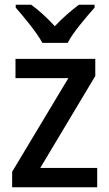

<svg xmlns="http://www.w3.org/2000/svg" viewBox="-20 -786 458 806"><path d="M158 -606H264C287 -651 343 -715 377 -754V-766H311C277 -740 245 -713 210 -676C178 -711 142 -744 111 -766H46V-754C81 -714 134 -650 158 -606ZM388 0V-81H149L380 -467V-539H45V-458H267L31 -65V0Z"/></svg>

Font: Noto Sans Myanmar SemiCondensed Medium
Style: Regular
Weight: 500
Width: 4
Designer: Monotype Design Team
Foundry: Monotype Imaging Inc.
Version: Version 2.107